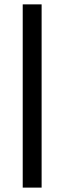

<svg xmlns="http://www.w3.org/2000/svg" viewBox="-20 -731 294 883"><path d="M171.4 -710.9V131.8H84.5V-710.9Z"/></svg>

Font: Vazirmatn FD ExtraBold
Style: Regular
Weight: 800
Designer: Saber Rastikerdar
Foundry: Saber Rastikerdar
Version: Version 33.003